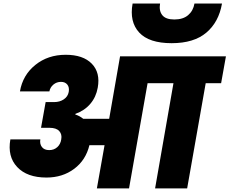

<svg xmlns="http://www.w3.org/2000/svg" viewBox="-20 -1056 1286 1076"><path d="M283.2 -483.9Q314.9 -483.9 337.6 -499.3Q360.4 -514.6 365.2 -541Q369.6 -566.4 357.4 -581.8Q345.2 -597.2 321.8 -597.2Q297.4 -597.2 279.3 -582Q261.2 -566.9 256.8 -543.9H91.8Q107.4 -635.3 178 -692.1Q248.5 -749 348.1 -749Q445.8 -749 494.4 -699Q543 -648.9 527.8 -564.9Q518.6 -512.2 486.1 -474.1Q453.6 -436 402.8 -418L401.9 -414.1Q424.3 -407.7 446.8 -390.1H591.8L652.8 -740.2H1246.1L1219.2 -589.8H1132.8L1028.8 0H849.1L952.1 -589.8H807.1L703.1 0H522.9L565.9 -242.2H481Q460.9 -158.7 395.8 -109.9Q330.6 -61 240.2 -61Q131.8 -61 76.4 -119.9Q21 -178.7 38.1 -274.9H206.1Q201.7 -249.5 214.8 -232.2Q228 -214.8 255.9 -214.8Q282.7 -214.8 301 -231.4Q319.3 -248 323.2 -274.9Q328.6 -303.2 312 -321.5Q295.4 -339.8 256.8 -339.8H210L235.8 -483.9ZM941.9 -814Q814.9 -814 759.8 -874Q704.6 -934.1 723.1 -1036.1H877Q870.1 -995.6 889.4 -971.2Q908.7 -946.8 957 -946.8Q1005.9 -946.8 1034.4 -971.2Q1063 -995.6 1069.8 -1036.1H1224.1Q1206.1 -932.1 1136.2 -873Q1066.4 -814 941.9 -814Z"/></svg>

Font: Poppins ExtraBold
Style: Italic
Weight: 800
Italic angle: -10°
Designer: Ninad Kale (Devanagari), Jonny Pinhorn (Latin)
Foundry: Indian Type Foundry
Version: Version 3.200;PS 1.000;hotconv 16.6.54;makeotf.lib2.5.65590